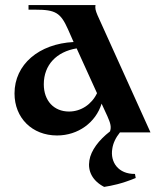

<svg xmlns="http://www.w3.org/2000/svg" viewBox="-20 -520 626 754"><path d="M204 12C287 12 356 -39 379 -113L402 -63C414 -36 418 -21 412 -4C368 30 337 71 331 110C324 152 343 190 389 214C420 209 457 202 513 179L510 163C445 164 412 117 421 64C424 43 434 21 451 0H571L363 -460C355 -479 353 -488 355 -500H92V-482H119C198 -482 218 -470 247 -405L269 -355C133 -348 37 -267 37 -153C37 -57 106 12 204 12ZM152 -189C152 -265 202 -317 281 -330L361 -154C340 -110 298 -82 251 -82C192 -82 152 -124 152 -189Z"/></svg>

Font: Sinistre
Style: Bold
Weight: 700
Designer: Jules Durand
Foundry: Collletttivo
Version: Version 69.420;Glyphs 3.2 (3217)